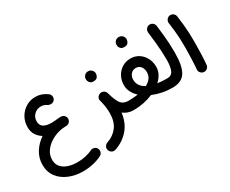

<svg xmlns="http://www.w3.org/2000/svg" viewBox="-141 -1175 2363 1972"><g transform="rotate(-30 1040.5 -188.5)"><path d="M41.5 53.2Q41.5 -27.8 82.8 -94.2Q124 -160.6 190.9 -205.6Q149.9 -230.5 126 -269Q102.1 -307.6 102.1 -358.4Q102.1 -424.3 132.3 -476.8Q162.6 -529.3 213.4 -560.1Q264.2 -590.8 324.7 -590.8Q397.9 -590.8 459 -545.9Q478 -534.2 483.2 -511.5Q488.3 -488.8 475.6 -469.7Q463.9 -452.1 442.4 -447.3Q420.9 -442.4 398.4 -453.1Q364.7 -477.5 325.2 -477.5Q279.3 -477.5 246.1 -445.6Q212.9 -413.6 212.9 -364.3Q212.9 -317.9 246.1 -296.9Q279.3 -275.9 339.4 -275.9Q357.4 -275.9 381.3 -277.8Q415 -283.2 448.7 -283.2H449.2Q465.8 -284.2 479.5 -276.1Q493.2 -268.1 500.5 -254.9Q507.8 -242.2 507.8 -228Q507.8 -209.5 496.8 -195.1Q485.8 -180.7 468.8 -175.3Q468.8 -175.3 468.8 -175.3Q467.8 -175.3 466.3 -174.8Q460.4 -173.3 454.1 -172.9Q446.3 -172.4 437.5 -172.4Q428.7 -172.4 413.1 -170.4Q407.7 -169.9 402.3 -169.4Q337.9 -160.2 281 -128.9Q224.1 -97.7 188.7 -50Q153.3 -2.4 153.3 56.6Q153.3 106.4 181.2 140.1Q209 173.8 257.6 190.9Q306.2 208 368.2 208Q416 208 463.1 198Q510.3 188 545.4 169.9Q565.4 159.7 587.9 166.7Q610.4 173.8 620.1 193.8Q630.4 213.9 623.3 236.1Q616.2 258.3 596.2 268.6Q548.8 292.5 490.7 305.4Q432.6 318.4 373.5 318.4Q280.8 318.4 205.3 286.6Q129.9 254.9 85.7 195.6Q41.5 136.2 41.5 53.2Z M883.8 -223.6Q876.5 -245.1 889.6 -265.1Q902.8 -285.2 925.3 -290.5Q933.1 -292.5 940.4 -292Q959 -291 972.4 -279.8Q985.8 -268.6 990.7 -253.4Q991.7 -251.5 992.2 -249Q1015.1 -160.6 1044.9 -118.9Q1074.7 -77.1 1135.3 -77.1H1135.7Q1158.7 -77.1 1174.8 -61Q1190.9 -44.9 1190.9 -22Q1190.9 0.5 1174.8 16.8Q1158.7 33.2 1135.7 33.2H1135.3Q1099.1 33.2 1068.8 22.2Q1038.6 11.2 1013.7 -7.8Q999 108.4 933.1 183.3Q867.2 258.3 769.5 291Q744.6 299.3 724.6 287.1Q704.6 274.9 698.7 255.4Q690.9 229.5 703.1 210.7Q715.3 191.9 733.4 185.5Q814.5 158.2 860.6 96.4Q906.7 34.7 906.7 -68.4Q906.7 -134.8 886.7 -213.9Q885.3 -218.8 883.8 -223.6ZM867.2 -489.7Q867.2 -511.7 883.5 -529.5Q899.9 -547.4 925.8 -547.4Q944.3 -547.4 957 -539.6Q969.7 -531.7 977.1 -520.5Q986.8 -504.4 986.8 -489.3Q986.8 -471.2 974.4 -450Q961.9 -428.7 926.3 -428.7Q901.9 -428.7 889.4 -439.2Q877 -449.7 871.6 -463.4Q867.2 -476.1 867.2 -489.7Z M1080.6 -22Q1080.6 -44.9 1096.9 -61Q1113.3 -77.1 1135.7 -77.1Q1198.2 -77.1 1250 -85Q1214.8 -117.2 1194.8 -156Q1174.8 -194.8 1174.8 -238.8Q1174.8 -295.9 1200 -342.3Q1225.1 -388.7 1269 -416.3Q1313 -443.8 1368.2 -443.8Q1423.8 -443.8 1466.6 -416Q1509.3 -388.2 1533.4 -341.6Q1557.6 -294.9 1557.6 -237.8Q1557.6 -194.3 1537.4 -155.5Q1517.1 -116.7 1481.9 -85Q1533.2 -77.1 1596.2 -77.1H1596.7Q1619.6 -77.1 1635.7 -61Q1651.9 -44.9 1651.9 -22Q1651.9 0.5 1635.7 16.8Q1619.6 33.2 1596.7 33.2H1596.2Q1535.2 33.2 1476.1 21.2Q1417 9.3 1365.7 -12.7Q1314 9.3 1255.1 21.2Q1196.3 33.2 1135.7 33.2Q1113.3 33.2 1096.9 16.8Q1080.6 0.5 1080.6 -22ZM1285.6 -238.8Q1285.6 -198.7 1306.6 -168.9Q1327.6 -139.2 1365.7 -119.1Q1404.3 -139.2 1425.5 -168.7Q1446.8 -198.2 1446.8 -237.8Q1446.8 -278.3 1426 -305.2Q1405.3 -332 1368.2 -332Q1331.1 -332 1308.3 -305.4Q1285.6 -278.8 1285.6 -238.8ZM1316.4 -637.2Q1316.4 -659.2 1332.8 -677Q1349.1 -694.8 1375 -694.8Q1393.6 -694.8 1406.2 -687Q1418.9 -679.2 1426.3 -668Q1436 -651.9 1436 -636.7Q1436 -618.7 1423.6 -597.4Q1411.1 -576.2 1375.5 -576.2Q1351.1 -576.2 1338.6 -586.7Q1326.2 -597.2 1320.8 -610.8Q1316.4 -623.5 1316.4 -637.2Z M1541.5 -22Q1541.5 -44.9 1557.9 -61Q1574.2 -77.1 1596.7 -77.1Q1647.5 -77.1 1667.2 -120.4Q1687 -163.6 1687 -249Q1687 -294.9 1684.6 -340.8Q1682.1 -386.7 1676.5 -444.6Q1670.9 -502.4 1661.1 -584Q1658.7 -606.4 1672.6 -625Q1686.5 -643.6 1709 -646.5Q1731.4 -649.4 1750 -635.5Q1768.6 -621.6 1771.5 -598.6Q1780.3 -529.8 1785.6 -475.1Q1791 -420.4 1793.5 -371.1Q1795.9 -321.8 1795.9 -268.6Q1795.9 -111.3 1751.2 -39.1Q1706.5 33.2 1596.7 33.2Q1574.2 33.2 1557.9 16.8Q1541.5 0.5 1541.5 -22Z M1893.1 -562Q1890.1 -584.5 1904.3 -603Q1918.5 -621.6 1940.9 -624.5Q1963.4 -627.4 1981.7 -613.5Q2000 -599.6 2002.9 -576.7Q2011.7 -513.7 2016.6 -465.1Q2021.5 -416.5 2023.4 -369.9Q2025.4 -323.2 2025.4 -265.1Q2025.4 -197.3 2022.9 -127Q2020.5 -56.6 2015.1 3.9Q2013.2 26.4 1995.6 41.5Q1978 56.6 1955.1 54.7Q1932.6 52.7 1917.5 35.2Q1902.3 17.6 1904.3 -4.9Q1909.7 -65.4 1912.1 -135Q1914.6 -204.6 1914.6 -270.5Q1914.6 -324.7 1912.6 -366.9Q1910.6 -409.2 1906 -454.3Q1901.4 -499.5 1893.1 -562Z"/></g></svg>

Font: Mikhak SemiBold
Style: Regular
Weight: 600
Designer: Amin Abedi
Version: Version 3.3